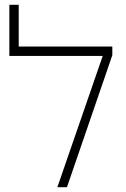

<svg xmlns="http://www.w3.org/2000/svg" viewBox="-20 -780 527 800"><path d="M58 -586H448V-550L259 0H219L408 -547H19V-760H58Z"/></svg>

Font: Noto Sans Hebrew ExtraLight
Style: Regular
Weight: 250
Designer: Monotype Design Team
Foundry: Monotype Imaging Inc.
Version: Version 2.003